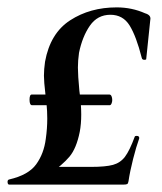

<svg xmlns="http://www.w3.org/2000/svg" viewBox="-32 -500 440 520"><path d="M-7 -14Q45 -26 66 -55Q87 -84 92 -124Q96 -152 96 -179Q96 -199 94 -219Q92 -239 91 -245Q87 -279 87 -295Q87 -312 90 -333Q104 -410 158 -445Q212 -480 284 -480Q325 -480 361 -464Q378 -459 375 -446L364 -340Q364 -338 359 -338Q353 -338 352 -343Q337 -402 319 -431Q301 -460 267 -460Q232 -460 211.5 -430.5Q191 -401 182 -357Q179 -336 179 -317Q179 -296 183 -254Q188 -219 188 -190Q188 -164 184 -143Q175 -98 156 -75.5Q137 -53 102 -29L78 -48H214Q254 -48 274 -53.5Q294 -59 306.5 -75.5Q319 -92 333 -130Q334 -132 338 -132Q346 -132 345 -125Q337 -103 328.5 -69.5Q320 -36 316 -9Q315 -3 312.5 -1.5Q310 0 301 0H-7Q-11 0 -11.5 -6.5Q-12 -13 -7 -14ZM48 -230Q48 -244 54 -244H264Q268 -244 270 -239.5Q272 -235 272 -229Q272 -224 270 -219.5Q268 -215 265 -215H55Q48 -215 48 -230Z"/></svg>

Font: Cormorant Garamond
Style: Bold Italic
Weight: 700
Italic angle: -10°
Designer: Christian Thalmann (Catharsis Fonts)
Foundry: Catharsis Fonts
Version: Version 4.000